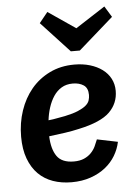

<svg xmlns="http://www.w3.org/2000/svg" viewBox="-51 -719 543 768"><g transform="rotate(-5 220.5 -334.5)"><path d="M222 -72Q246 -72 263 -79.5Q280 -87 291.5 -99Q303 -111 309.5 -125Q316 -139 321 -152L404 -135Q398 -106 382.5 -80Q367 -54 342 -34Q317 -14 282.5 -2Q248 10 206 10Q165 10 131 -2Q97 -14 72.5 -38.5Q48 -63 34 -100.5Q20 -138 20 -189Q20 -244 36.5 -293Q53 -342 83.5 -378.5Q114 -415 158 -436.5Q202 -458 257 -458Q291 -458 319.5 -449.5Q348 -441 369 -425.5Q390 -410 401.5 -388Q413 -366 413 -339Q413 -289 377.5 -254Q342 -219 253 -200Q227 -194 196.5 -189.5Q166 -185 132 -181Q134 -129 154 -100.5Q174 -72 222 -72ZM134 -635 168 -677 278 -602 397 -679 424 -635 284 -512H248ZM202 -256Q235 -263 255 -271.5Q275 -280 286.5 -289.5Q298 -299 301.5 -310Q305 -321 305 -332Q305 -360 287.5 -371.5Q270 -383 244 -383Q218 -383 199 -371.5Q180 -360 167 -340.5Q154 -321 146 -296Q138 -271 135 -245Q155 -247 171.5 -250.5Q188 -254 202 -256Z"/></g></svg>

Font: Zilla Slab SemiBold
Style: Regular
Weight: 600
Designer: Typotheque.com
Foundry: Typotheque type foundry
Version: Version 1.0; 2017